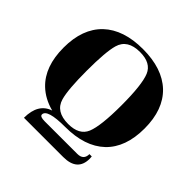

<svg xmlns="http://www.w3.org/2000/svg" viewBox="-193 -790 1100 1100"><g transform="rotate(45 357.5 -239.5)"><path d="M238.3 -3.2Q163.6 -22.7 113.8 -70.1Q29.3 -150.9 29.3 -304.7Q29.3 -457.3 114.7 -539.3Q200.2 -620.1 357.4 -620.1Q514.4 -620.1 600.1 -539.3Q685.5 -457.3 685.5 -304.7Q685.5 -150.9 601.1 -70.1Q515.6 10.7 357.4 10.7Q212.4 10.7 212.4 54.4Q212.4 71 252.2 71L515.6 70.8Q565.7 70.8 565.7 22.5H584.5Q585.7 31 585.7 40Q585.7 140.6 470.9 140.6Q470.9 140.6 153.1 140.6Q153.1 24.9 238.3 -3.2ZM357.4 -13.2Q446.5 -13.2 472.2 -75.2Q498 -138.4 498 -304.7Q498 -471.4 472.2 -534.2Q446.5 -596.2 357.4 -596.2Q256.3 -596.2 234.4 -518.8Q216.8 -456.8 216.8 -304.7Q216.8 -152.6 234.4 -90.6Q256.3 -13.2 357.4 -13.2Z"/></g></svg>

Font: itsadzoke
Style: Regular
Weight: 700
Width: 7
Version: Version 0.45